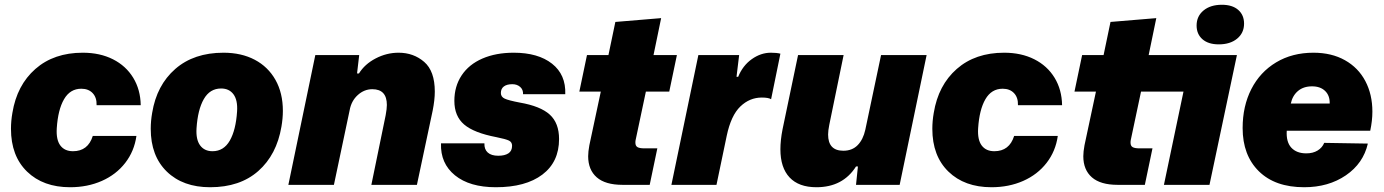

<svg xmlns="http://www.w3.org/2000/svg" viewBox="-20 -775 5801 805"><path d="M26 -235Q26 -268 32 -302Q51 -418 128.5 -486Q206 -554 327 -554Q399 -554 453.5 -526.5Q508 -499 538.5 -449Q569 -399 570 -334H385Q386 -366 368.5 -384.5Q351 -403 321 -403Q274 -403 248.5 -359Q223 -315 218 -237Q215 -189 233 -165Q251 -141 286 -141Q349 -141 369 -205H552Q543 -141 505 -92Q467 -43 407 -16.5Q347 10 274 10Q161 10 93.5 -55.5Q26 -121 26 -235Z M612 -235Q612 -268 618 -302Q637 -418 715 -486Q793 -554 917 -554Q992 -554 1048 -524.5Q1104 -495 1135 -440Q1166 -385 1166 -310Q1166 -279 1160 -244Q1140 -126 1063 -58Q986 10 861 10Q747 10 679.5 -55.5Q612 -121 612 -235ZM974 -308Q977 -355 959 -379.5Q941 -404 907 -404Q860 -404 834.5 -359.5Q809 -315 804 -237Q801 -190 819 -165.5Q837 -141 871 -141Q918 -141 943.5 -185.5Q969 -230 974 -308Z M1302 -544H1486L1477 -467H1485Q1509 -506 1555 -530Q1601 -554 1651 -554Q1714 -554 1758.5 -515.5Q1803 -477 1803 -391Q1803 -356 1794 -311L1728 0H1537L1597 -292Q1602 -319 1602 -335Q1602 -401 1541 -401Q1507 -401 1480 -376.5Q1453 -352 1446 -313L1380 0H1189Z M1829 -174H2011Q2010 -149 2025 -135.5Q2040 -122 2069 -122Q2096 -122 2111.5 -132Q2127 -142 2127 -164Q2127 -179 2114 -185.5Q2101 -192 2061 -200Q1967 -218 1926 -253Q1885 -288 1885 -352Q1885 -413 1915.5 -459Q1946 -505 2002.5 -529.5Q2059 -554 2134 -554Q2236 -554 2294.5 -508Q2353 -462 2350 -380H2173Q2174 -399 2161 -410.5Q2148 -422 2128 -422Q2105 -422 2092.5 -412.5Q2080 -403 2080 -385Q2080 -369 2096 -361.5Q2112 -354 2159 -345Q2246 -330 2285 -294.5Q2324 -259 2324 -192Q2324 -96 2254 -43Q2184 10 2059 10Q1949 10 1887.5 -40Q1826 -90 1829 -174Z M2446 -120Q2446 -139 2451 -166L2499 -391H2409L2441 -544H2531L2560 -683L2752 -699L2720 -544H2818L2786 -391H2688L2645 -188Q2644 -184 2644 -177Q2644 -163 2653 -158Q2662 -153 2681 -153H2736L2704 0H2590Q2518 0 2482 -31.5Q2446 -63 2446 -120Z M2908 -544H3079L3068 -453H3075Q3094 -500 3132 -527Q3170 -554 3212 -554Q3236 -554 3252 -550L3213 -359Q3202 -366 3174 -366Q3123 -366 3084 -328.5Q3045 -291 3027 -206L2984 0H2795Z M3252 -149Q3252 -187 3261 -233L3326 -544H3517L3457 -252Q3452 -227 3452 -211Q3452 -143 3516 -143Q3553 -143 3576 -166.5Q3599 -190 3608 -231L3674 -544H3865L3752 0H3569L3577 -77H3569Q3514 10 3403 10Q3329 10 3290.5 -31Q3252 -72 3252 -149Z M3889 -235Q3889 -268 3895 -302Q3914 -418 3991.5 -486Q4069 -554 4190 -554Q4262 -554 4316.5 -526.5Q4371 -499 4401.5 -449Q4432 -399 4433 -334H4248Q4249 -366 4231.5 -384.5Q4214 -403 4184 -403Q4137 -403 4111.5 -359Q4086 -315 4081 -237Q4078 -189 4096 -165Q4114 -141 4149 -141Q4212 -141 4232 -205H4415Q4406 -141 4368 -92Q4330 -43 4270 -16.5Q4210 10 4137 10Q4024 10 3956.5 -55.5Q3889 -121 3889 -235Z M4522 -120Q4522 -139 4527 -166L4575 -391H4485L4517 -544H4607L4636 -683L4828 -699L4796 -544H5166L5051 0H4860L4942 -391H4764L4721 -188Q4720 -184 4720 -177Q4720 -163 4729 -158Q4738 -153 4757 -153H4812L4780 0H4666Q4594 0 4558 -31.5Q4522 -63 4522 -120ZM4997 -668Q4997 -707 5026 -731Q5055 -755 5103 -755Q5147 -755 5171.5 -733.5Q5196 -712 5196 -676Q5196 -637 5167 -613Q5138 -589 5090 -589Q5046 -589 5021.5 -610.5Q4997 -632 4997 -668Z M5190 -238Q5190 -330 5226.5 -401.5Q5263 -473 5330.5 -513.5Q5398 -554 5487 -554Q5563 -554 5619 -522.5Q5675 -491 5704.5 -435Q5734 -379 5734 -307Q5734 -269 5725 -227H5375Q5372 -180 5394 -156Q5416 -132 5457 -132Q5485 -132 5504.5 -144Q5524 -156 5532 -176L5715 -173Q5696 -90 5623 -40Q5550 10 5448 10Q5326 10 5258 -57Q5190 -124 5190 -238ZM5555 -341Q5556 -374 5536 -393.5Q5516 -413 5481 -413Q5445 -413 5422 -393.5Q5399 -374 5392 -341Z"/></svg>

Font: Mona Sans Black
Style: Italic
Weight: 900
Italic angle: -11.7°
Designer: Deni Anggara
Foundry: GitHub
Version: Version 2.000